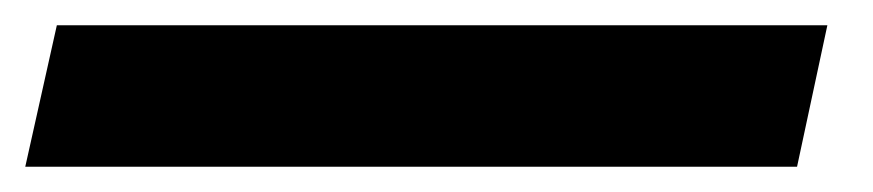

<svg xmlns="http://www.w3.org/2000/svg" viewBox="-67 68 691 152"><path d="M-22 88 -47 200H564L588 88Z"/></svg>

Font: LT Wave Bold
Style: Italic
Weight: 700
Designer: Daniel Lyons
Version: Version 2.5 (Glyphs App)